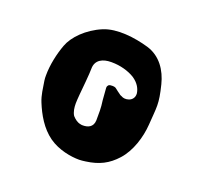

<svg xmlns="http://www.w3.org/2000/svg" viewBox="-84 -824 627 604"><g transform="rotate(20 229.5 -522.5)"><path d="M406.2 -490.2C410.2 -551.8 415 -560.5 399.4 -623C388.7 -666 363.3 -705.1 317.4 -718.8C270.5 -732.4 210 -740.2 167 -722.7C117.2 -702.1 81.1 -664.1 69.3 -631.8C57.6 -600.6 48.8 -560.5 48.8 -525.4C48.8 -519.5 48.8 -513.7 49.8 -507.8C53.7 -484.4 55.7 -461.9 64.5 -440.4C79.1 -404.3 100.6 -366.2 134.8 -341.8C168 -318.4 210 -311.5 237.3 -311.5C244.1 -311.5 251 -312.5 258.8 -313.5C301.8 -319.3 331.1 -334 358.4 -364.3C387.7 -396.5 403.3 -447.3 406.2 -490.2ZM175.8 -593.8C175.8 -624 200.2 -634.8 227.5 -634.8H229.5C257.8 -634.8 286.1 -627 306.6 -614.3C327.1 -600.6 335 -584 336.9 -569.3V-566.4C336.9 -554.7 329.1 -545.9 319.3 -543C310.5 -540 300.8 -541 294.9 -544.9C291 -545.9 288.1 -547.9 286.1 -549.8C280.3 -553.7 275.4 -557.6 270.5 -561.5C266.6 -565.4 259.8 -566.4 251 -565.4C248 -565.4 243.2 -563.5 242.2 -560.5C241.2 -558.6 240.2 -557.6 240.2 -555.7C240.2 -554.7 240.2 -552.7 240.2 -551.8L243.2 -512.7C247.1 -487.3 246.1 -469.7 246.1 -446.3C245.1 -422.9 227.5 -417 211.9 -417C209 -417 206.1 -417 203.1 -418C192.4 -419.9 183.6 -426.8 175.8 -435.5C168.9 -446.3 167 -460.9 167 -473.6V-475.6C167 -486.3 169.9 -518.6 172.9 -548.8C174.8 -569.3 175.8 -586.9 175.8 -593.8Z"/></g></svg>

Font: Day Care
Style: Regular
Weight: 400
Designer: Noponies
Version: Version 1.000;PS 001.000;hotconv 1.0.88;makeotf.lib2.5.64775